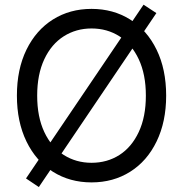

<svg xmlns="http://www.w3.org/2000/svg" viewBox="-20 -754 767 804"><path d="M88.9 -6.8 581.1 -734.4 634.8 -699.2 142.6 29.3ZM363.3 9.8Q272.5 9.8 201.7 -34.7Q130.9 -79.1 90.8 -161.6Q50.8 -244.1 50.8 -353.5Q50.8 -463.9 90.8 -545.9Q130.9 -627.9 201.7 -672.4Q272.5 -716.8 363.3 -716.8Q454.1 -716.8 524.9 -672.4Q595.7 -627.9 635.7 -545.9Q675.8 -463.9 675.8 -353.5Q675.8 -244.1 635.7 -161.6Q595.7 -79.1 524.9 -34.7Q454.1 9.8 363.3 9.8ZM363.3 -634.8Q298.8 -634.8 247.1 -602.1Q195.3 -569.3 165.5 -505.9Q135.7 -442.4 135.7 -353.5Q135.7 -264.6 165.5 -201.2Q195.3 -137.7 247.1 -105Q298.8 -72.3 363.3 -72.3Q428.7 -72.3 480 -105Q531.2 -137.7 561 -201.2Q590.8 -264.6 590.8 -353.5Q590.8 -442.4 561 -505.9Q531.2 -569.3 480 -602.1Q428.7 -634.8 363.3 -634.8Z"/></svg>

Font: Pretendard GOV Variable
Style: Regular
Weight: 400
Designer: Base glyphs from Inter by Rasmus Andersson; Hangul glyphs from Noto Sans CJK(Source Han Sans) by Jang Soo-young and Kang
Foundry: Kil Hyung-jin
Version: Version 1.307;Glyphs 3.2 (3192)